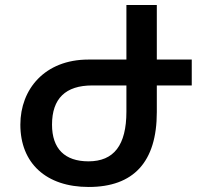

<svg xmlns="http://www.w3.org/2000/svg" viewBox="-20 -734 809 764"><path d="M347 -394H483V-290C483 -156 433 -92 332 -92C238 -92 187 -142 187 -238C187 -342 241 -394 347 -394ZM333 10C511 10 604 -89 604 -288V-394H743V-497H604V-714H483V-497H332C158 -497 61 -379 61 -238C61 -85 163 10 333 10Z"/></svg>

Font: Noto Sans Armenian Semi
Style: Regular
Weight: 600
Designer: Monotype Design Team
Foundry: Monotype Imaging Inc.
Version: Version 1.901